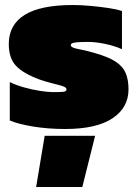

<svg xmlns="http://www.w3.org/2000/svg" viewBox="-20 -504 547 765"><path d="M239 10Q171 10 111 0Q51 -10 19 -24V-177Q43 -165 75 -156Q107 -147 138.5 -142Q170 -137 191 -137Q214 -137 229.5 -138Q245 -139 245 -148Q245 -156 229 -161Q213 -166 188.5 -172Q164 -178 138 -187Q73 -211 44 -241.5Q15 -272 15 -329Q15 -405 78 -444.5Q141 -484 271 -484Q303 -484 341 -480.5Q379 -477 412.5 -472Q446 -467 466 -460V-308Q434 -322 397 -329.5Q360 -337 332 -337Q318 -337 301.5 -336.5Q285 -336 273.5 -333.5Q262 -331 262 -324Q262 -314 292.5 -308.5Q323 -303 360 -292Q412 -277 440.5 -258.5Q469 -240 480.5 -213.5Q492 -187 492 -148Q492 -75 428 -32.5Q364 10 239 10ZM124 241 158 37H359L308 241Z"/></svg>

Font: Kanit Black
Style: Regular
Weight: 900
Designer: Katatrad Team
Foundry: CadsonDemak
Version: Version 2.000; ttfautohint (v1.8.3)